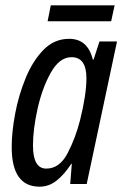

<svg xmlns="http://www.w3.org/2000/svg" viewBox="-20 -692 463 722"><path d="M129 10Q164 10 193 -13Q222 -36 248 -76H250L244 0H306L420 -536H354L332 -468H329Q310 -546 240 -546Q184 -546 143.5 -504.5Q103 -463 76.5 -398.5Q50 -334 37 -264.5Q24 -195 24 -139Q24 10 129 10ZM154 -58Q104 -58 104 -145Q104 -206 121.5 -284Q139 -362 171.5 -419.5Q204 -477 249 -477Q305 -477 305 -398Q305 -336 281 -240Q264 -173 234 -115.5Q204 -58 154 -58ZM159 -612 171 -672H411L398 -612Z"/></svg>

Font: Noto Sans UI Condensed
Style: Italic
Weight: 400
Width: 3
Italic angle: -12°
Designer: Monotype Design Team
Foundry: Monotype Imaging Inc.
Version: Version 1.901